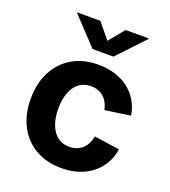

<svg xmlns="http://www.w3.org/2000/svg" viewBox="-140 -861 861 974"><g transform="rotate(20 290.5 -374.0)"><path d="M302.2 10.7Q221.2 10.7 161.6 -24.2Q102.1 -59.1 69.6 -121.8Q37.1 -184.6 37.1 -267.6Q37.1 -351.1 69.6 -414.1Q102.1 -477.1 161.6 -512Q221.2 -546.9 302.2 -546.9Q351.6 -546.9 392.8 -533.9Q434.1 -521 465.8 -496.6Q497.6 -472.2 517.8 -437.7Q538.1 -403.3 544.9 -360.4L408.2 -340.8Q403.8 -361.8 395 -378.4Q386.2 -395 373 -407Q359.9 -418.9 342.5 -425.3Q325.2 -431.6 303.7 -431.6Q265.1 -431.6 239 -411.1Q212.9 -390.6 199.2 -353.8Q185.5 -316.9 185.5 -268.1Q185.5 -219.7 199.2 -182.9Q212.9 -146 239 -125.2Q265.1 -104.5 303.7 -104.5Q325.2 -104.5 342.5 -111.1Q359.9 -117.7 373.3 -129.9Q386.7 -142.1 395.8 -159.4Q404.8 -176.8 408.7 -198.7L545.4 -178.7Q539.1 -135.3 518.8 -100.6Q498.5 -65.9 466.8 -40.8Q435.1 -15.6 393.3 -2.4Q351.6 10.7 302.2 10.7ZM233.9 -759.3 302.2 -676.3 370.6 -759.3H495.1V-756.3L358.4 -611.3H245.6L109.4 -756.3V-759.3Z"/></g></svg>

Font: Inter 18pt
Style: Bold
Weight: 700
Designer: Rasmus Andersson
Foundry: rsms
Version: Version 4.001;git-66647c0bb